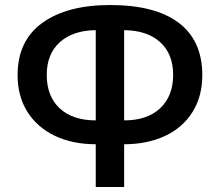

<svg xmlns="http://www.w3.org/2000/svg" viewBox="-20 -744 875 764"><path d="M361 -170Q269 -170 198.5 -203.5Q128 -237 89 -299Q50 -361 50 -445Q50 -582 148.5 -653Q247 -724 418 -724Q598 -724 691.5 -653Q785 -582 785 -445Q785 -360 745.5 -297.5Q706 -235 635.5 -202.5Q565 -170 474 -170V0H361ZM361 -624Q270 -623 218 -576Q166 -529 166 -446Q166 -361 217.5 -313Q269 -265 361 -265ZM669 -446Q669 -529 617.5 -576Q566 -623 474 -624V-265Q566 -265 617.5 -313.5Q669 -362 669 -446Z"/></svg>

Font: Noto Sans Georgian Medium
Style: Regular
Weight: 500
Designer: Monotype Design team
Foundry: Monotype Imaging Inc.
Version: Version 1.000